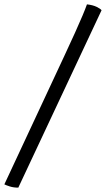

<svg xmlns="http://www.w3.org/2000/svg" viewBox="-36 -770 486 881"><path d="M48 91Q26 91 9 85.5Q-8 80 -16 76L259 -513Q288 -575 308.5 -620.5Q329 -666 342.5 -698Q356 -730 363 -750Q390 -747 407.5 -738.5Q425 -730 430 -723Z"/></svg>

Font: Texturina Medium
Style: Italic
Weight: 500
Italic angle: -11°
Designer: Guillermo Torres Carreño
Foundry: Omnibus-Type
Version: Version 1.002